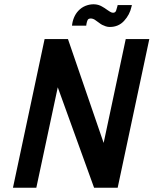

<svg xmlns="http://www.w3.org/2000/svg" viewBox="-20 -884 723 904"><path d="M534 -860 532 -852Q530 -843 526.5 -833.5Q523 -824 512 -824Q506 -824 498.5 -828.5Q491 -833 487 -836Q478 -842 472.5 -846Q467 -850 459 -854Q445 -862 428 -863.5Q411 -865 393 -860Q372 -854 356.5 -840.5Q341 -827 332 -809Q323 -791 320 -771L319 -763H386L387 -771Q389 -782 392.5 -789.5Q396 -797 408 -797Q413 -797 419.5 -794.5Q426 -792 432 -787Q437 -784 446 -777Q455 -770 461 -767Q469 -763 478 -760Q487 -757 497 -757Q538 -757 564.5 -786Q591 -815 599 -852L601 -860ZM683 -700H572L468 -211L300 -700H190L41 0H151L252 -473L423 0H534Z"/></svg>

Font: Advent Pro
Style: Bold Italic
Weight: 700
Italic angle: -12°
Designer: VivaRado, Andreas Kalpakidis
Foundry: VivaRado, Andreas Kalpakidis
Version: Version 3.000